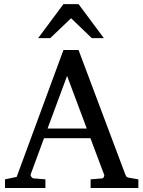

<svg xmlns="http://www.w3.org/2000/svg" viewBox="-20 -936 714 956"><path d="M668.9 0H431.2V-43L488.8 -47.9Q493.7 -47.9 497.1 -54.7Q500.5 -61.5 499 -64.9L430.2 -248H199.2L132.8 -67.9Q130.9 -62 136.5 -54.9Q142.1 -47.9 147 -47.9L206.1 -43V0H4.9V-43L63 -55.2L295.9 -687H371.1L603 -69.8Q606.9 -59.6 609.9 -56.2Q612.8 -52.7 624 -50.8L668.9 -43ZM412.1 -295.9 314 -558.1 216.8 -295.9ZM497.1 -746.1H437L334 -845.2L230 -746.1H169.9L295.9 -915.5H371.1Z"/></svg>

Font: Charis
Style: Regular
Weight: 400
Designer: Walt Agee, Miriam Martin, Annie Olsen, Victor Gaultney, Lorna Priest, Alan Ward, Bob Hallissy, Martin Hosken, Sharon Cor
Foundry: SIL Global
Version: Version 7.000